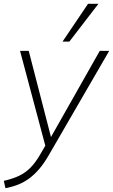

<svg xmlns="http://www.w3.org/2000/svg" viewBox="-43 -769 598 1016"><path d="M-14 227 -23 188Q26 177 59.5 160.5Q93 144 118.5 118Q144 92 167 53L202 -7L200 14L63 -500H109L234 -16H211L485 -500H535L214 54Q189 97 163.5 126.5Q138 156 110.5 176Q83 196 52.5 208Q22 220 -14 227ZM288 -549 423 -749H478L324 -549Z"/></svg>

Font: Mulish ExtraLight
Style: Italic
Weight: 200
Italic angle: -9°
Designer: Vernon Adams
Foundry: Vernon Adams
Version: Version 3.603